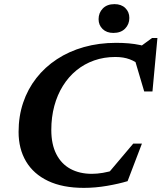

<svg xmlns="http://www.w3.org/2000/svg" viewBox="-20 -897 782 930"><path d="M538.5 -75 490 -41 625.5 -201.5H667.5L598 -19.5Q555 -6.5 498.5 3.2Q442 13 386 13Q283.5 13 213 -20.5Q142.5 -54 106.2 -115Q70 -176 70 -258Q70 -333.5 92 -399.2Q114 -465 155.8 -518.5Q197.5 -572 255.8 -610.2Q314 -648.5 386.5 -669Q459 -689.5 542.5 -689.5Q574.5 -689.5 603.5 -687Q632.5 -684.5 660.5 -678.5Q688.5 -672.5 716.5 -662L641.5 -658L716.5 -713H742.5L718.5 -454H678.5L625 -634.5L667 -575.5Q638 -598.5 608.2 -609.8Q578.5 -621 538.5 -621Q483.5 -621 436 -604.2Q388.5 -587.5 350.2 -556.2Q312 -525 284.8 -481.2Q257.5 -437.5 243 -383.5Q228.5 -329.5 228.5 -267.5Q228.5 -198 252.8 -150.5Q277 -103 321.2 -79Q365.5 -55 425 -55Q450 -55 478.5 -59.8Q507 -64.5 538.5 -75ZM529 -737.5Q496.5 -737.5 477 -756.5Q457.5 -775.5 457.5 -804Q457.5 -835 478 -856Q498.5 -877 534.5 -877Q567.5 -877 587 -858Q606.5 -839 606.5 -810Q606.5 -779.5 586 -758.5Q565.5 -737.5 529 -737.5Z"/></svg>

Font: Newsreader 16pt 16pt
Style: Bold Italic
Weight: 700
Italic angle: -17°
Version: Version 1.003